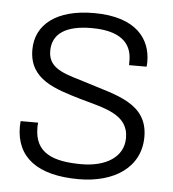

<svg xmlns="http://www.w3.org/2000/svg" viewBox="-45 -580 571 633"><g transform="rotate(5 241.0 -263.0)"><path d="M238 12C355 12 442 -44 442 -146C442 -257 336 -275 244 -305C173 -328 108 -337 108 -401C108 -458 152 -488 238 -488C352 -488 371 -433 371 -392V-377H429C430 -384 430 -389 430 -394C430 -465 385 -538 241 -538C118 -538 49 -484 49 -400C49 -301 137 -277 221 -252C301 -229 382 -216 382 -137C382 -73 323 -38 243 -38C150 -38 88 -61 88 -145C88 -150 88 -154 89 -162H31C31 -156 30 -149 30 -144C30 -42 102 12 238 12Z"/></g></svg>

Font: Archivo ExtraLight
Style: Regular
Weight: 200
Designer: Hector Gatti
Foundry: Omnibus-Type
Version: Version 2.001